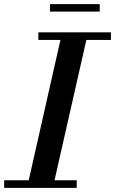

<svg xmlns="http://www.w3.org/2000/svg" viewBox="-61 -906 555 926"><path d="M180 -886H420V-850H180ZM-41 -36.5H77.5L230.5 -713.5H124V-750H474V-713.5H355.5L202 -36.5H309V0H-41Z"/></svg>

Font: Bodoni* 06pt Medium
Style: Italic
Weight: 500
Italic angle: -13°
Version: Version 2.3